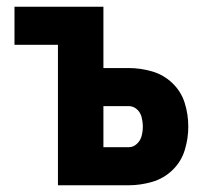

<svg xmlns="http://www.w3.org/2000/svg" viewBox="-20 -550 616 570"><path d="M152 0H362Q397 0 431.5 -10Q466 -20 492 -45Q518 -70 528.5 -104.5Q539 -139 539 -174Q539 -210 528.5 -244Q518 -278 492 -303Q466 -328 431.5 -338Q397 -348 362 -348H287V-530H23V-417H152ZM287 -113V-235H362Q376 -235 386.5 -225.5Q397 -216 400.5 -202Q404 -188 404 -174Q404 -160 400.5 -146.5Q397 -133 386.5 -123Q376 -113 362 -113Z"/></svg>

Font: Iosevka Sparkle Extrabold
Style: Regular
Weight: 800
Designer: Belleve Invis
Foundry: Belleve Invis
Version: Version 4.5.0; ttfautohint (v1.8.3)